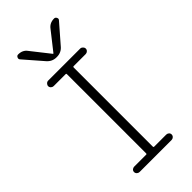

<svg xmlns="http://www.w3.org/2000/svg" viewBox="-293 -1020 1085 1085"><g transform="rotate(-45 250.0 -477.5)"><path d="M279.3 -686.5Q274.4 -686.5 274.4 -681.6V-47.9Q274.4 -43 279.3 -43H376Q384.8 -43 391.6 -37.1Q398.4 -31.2 398.4 -22Q398.4 -12.7 391.6 -6.3Q384.8 0 376 0H120.1Q111.3 0 104.5 -6.3Q97.7 -12.7 97.7 -22Q97.7 -31.2 104.5 -37.1Q111.3 -43 120.1 -43H216.8Q220.7 -43 220.7 -47.9V-681.6Q220.7 -686.5 216.8 -686.5H120.1Q111.3 -686.5 104.5 -692.9Q97.7 -699.2 97.7 -708Q97.7 -716.8 104.5 -723.6Q111.3 -730.5 120.1 -730.5H376Q384.8 -730.5 391.6 -723.6Q398.4 -716.8 398.4 -708Q398.4 -699.2 391.6 -692.9Q384.8 -686.5 376 -686.5ZM188.5 -817.4 91.8 -928.7Q85.9 -935.5 90.3 -945.3Q94.7 -955.1 104.5 -955.1Q140.6 -955.1 159.2 -928.7L246.1 -818.4Q247.1 -817.4 248 -817.4L250 -818.4L336.9 -928.7Q356.4 -955.1 391.6 -955.1Q401.4 -955.1 406.2 -945.3Q411.1 -935.5 404.3 -928.7L307.6 -817.4Q285.2 -790 250 -790H246.1Q211.9 -790 188.5 -817.4Z"/></g></svg>

Font: Rounded-L Mgen+ 1mn light
Style: Regular
Weight: 200
Designer: [Source Han Sans]
Ryoko NISHIZUKA  (kana & ideographs); Paul D. Hunt (Latin, Greek & Cyrillic); Wenlong ZHANG  (bopomofo
Version: Version 1.059.20150602